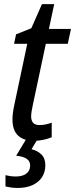

<svg xmlns="http://www.w3.org/2000/svg" viewBox="-20 -679 367 939"><path d="M146 9.8Q96.7 9.8 68.8 -15.6Q41 -41 41 -95.2Q41 -109.4 43.2 -127.2Q45.4 -145 49.8 -165L113.3 -464.8H48.8L58.6 -511.2L133.3 -541L185.1 -658.7H245.1L219.2 -537.6H327.1L311.5 -464.8H204.1L139.6 -161.1Q136.7 -147.5 134.5 -134Q132.3 -120.6 132.3 -109.9Q132.3 -89.8 141.8 -78.6Q151.4 -67.4 173.3 -67.4Q187.5 -67.4 202.4 -70.3Q217.3 -73.2 232.9 -79.1V-7.8Q216.8 -0.5 192.6 4.6Q168.5 9.8 146 9.8ZM65.9 240.2Q48.8 240.2 33.9 238Q19 235.8 6.8 232.9V177.7Q16.1 180.2 29.1 182.1Q42 184.1 56.2 184.1Q79.1 184.1 95 177.7Q110.8 171.4 119.1 159.2Q127.4 147 127.4 129.9Q127.4 108.9 110.1 97.4Q92.8 85.9 59.1 82.5L108.9 0H164.6L134.3 50.8Q163.1 57.6 182.4 76.4Q201.7 95.2 201.7 128.9Q201.7 163.1 185.1 188Q168.5 212.9 138.2 226.6Q107.9 240.2 65.9 240.2Z"/></svg>

Font: Open Sans SemiCondensed Medium
Style: Italic
Weight: 500
Width: 4
Italic angle: -12°
Designer: Monotype Design Team
Foundry: Monotype Imaging Inc.
Version: Version 3.000